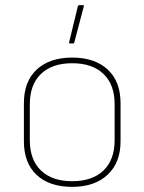

<svg xmlns="http://www.w3.org/2000/svg" viewBox="-20 -715 562 747"><path d="M261 12Q172 12 122.5 -34.5Q73 -81 73 -165V-314Q73 -398 123 -444.5Q173 -491 261 -491Q349 -491 399 -444.5Q449 -398 449 -314V-165Q449 -82 398.5 -35Q348 12 261 12ZM261 -10Q339 -10 382.5 -51.5Q426 -93 426 -170V-309Q426 -386 382.5 -427.5Q339 -469 261 -469Q183 -469 139.5 -427.5Q96 -386 96 -309V-170Q96 -93 139.5 -51.5Q183 -10 261 -10ZM252 -546Q248 -546 249 -551L283 -691Q285 -695 288 -695H304Q307 -695 306 -690L269 -550Q268 -546 265 -546Z"/></svg>

Font: Sofia Sans Thin
Style: Regular
Weight: 250
Designer: Botio Nikoltchev, Ani Petrova
Foundry: lettersoup
Version: Version 4.101